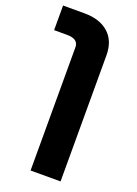

<svg xmlns="http://www.w3.org/2000/svg" viewBox="-155 -653 680 952"><g transform="rotate(20 184.5 -177.0)"><path d="M292.5 234.4H134.3V-416Q134.3 -459.5 73.7 -459.5H5.9V-589.4H118.7Q200.2 -589.4 246.3 -548.1Q292.5 -506.8 292.5 -431.2Z"/></g></svg>

Font: Lunasima
Style: Bold
Weight: 700
Designer: The DocRepair Project, Monotype Design Team
Foundry: Google
Version: Version 2.009